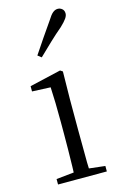

<svg xmlns="http://www.w3.org/2000/svg" viewBox="-124 -863 575 916"><g transform="rotate(-15 164.0 -405.0)"><path d="M44 0V-27L131 -36Q132 -49 132 -65Q133 -106 133.5 -150Q134 -194 134 -227V-285Q134 -335 133 -377.5Q132 -420 130 -457L39 -461V-487L194 -523L206 -515L204 -378V-227Q204 -194 204.5 -150Q205 -106 205 -65Q205 -49 206 -36L285 -27V0ZM108 -620Q133 -658 158.5 -695Q184 -732 209 -768Q223 -791 234.5 -800.5Q246 -810 259 -810Q271 -810 280.5 -802Q290 -794 290 -779Q290 -768 281 -755Q272 -742 251 -722Q220 -696 189 -666.5Q158 -637 126 -606Z"/></g></svg>

Font: Early Summer Mincho Light
Style: Regular
Weight: 300
Designer: GuiWonder
Version: Version 1.002